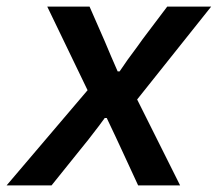

<svg xmlns="http://www.w3.org/2000/svg" viewBox="-57 -561 659 581"><path d="M208 -288 86 -541H214L260 -436L279 -391L299 -345H305Q326 -377 360 -422L375 -443L449 -541H582L358 -260L488 0H361L312 -106L292 -149Q284 -165 266 -204H260Q249 -188 210 -138L185 -107L99 0H-37Z"/></svg>

Font: Nebula Sans Semibold
Style: Regular
Weight: 600
Italic angle: -9°
Designer: Paul D. Hunt for Adobe (as Source Sans)
Foundry: Nebula Entertainment & Broadcasting LLC
Version: Version 1.010